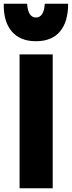

<svg xmlns="http://www.w3.org/2000/svg" viewBox="-42 -989 382 1020"><path d="M238 11H62V-700H238ZM-22 -969H102Q107 -896 149 -896Q191 -896 196 -969H320Q320 -873 276.5 -821.5Q233 -770 149 -770Q65 -770 20.5 -822Q-24 -874 -22 -969Z"/></svg>

Font: Repo
Style: ExtraBold
Weight: 800
Designer: Stefan Peev
Foundry: Context Ltd
Version: Version 001.000